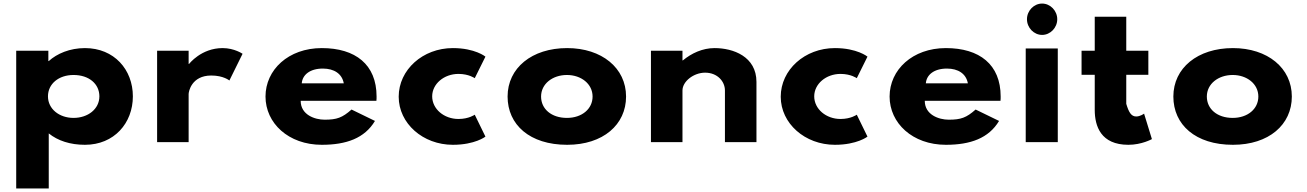

<svg xmlns="http://www.w3.org/2000/svg" viewBox="-20 -798 7337 1078"><path d="M726 -257C726 -407 621 -528 457 -528C372.3 -528 299.7 -497 253.7 -455H251.5V-513H71V260H253.7V-49C304.5 -8 373.5 15 457 15C621 15 726 -107 726 -257ZM538 -257C538 -186 473.9 -136 392.8 -136C313 -136 249.3 -186 249.3 -257C249.3 -327 309.3 -377 392.8 -377C479.9 -377 538 -327 538 -257Z M862.1 0H1039.1V-270C1039.1 -283 1054.9 -374 1166.2 -374C1234.9 -374 1267.9 -346 1267.9 -346L1341.9 -496C1341.9 -496 1295.9 -528 1229.9 -528C1109.3 -528 1041.6 -439 1041.6 -439H1039.1V-513H862.1Z M2093.3 -232C2094.3 -238 2094.3 -249 2094.3 -256C2094.3 -436 1975.3 -528 1786.7 -528C1599.2 -528 1470.7 -406 1470.7 -256C1470.7 -107 1599.2 15 1786.7 15C1924.7 15 2027.3 -22 2085.3 -119L1953.7 -183C1901.7 -137 1871.4 -126 1802.5 -126C1748 -126 1668.2 -153 1668.2 -232ZM1674.2 -330C1677.8 -377 1719 -413 1792.8 -413C1855.7 -413 1900.5 -384 1910.2 -330Z M2554.1 -383C2612.5 -383 2645.5 -359 2645.5 -359L2705.5 -480C2705.5 -480 2647.5 -528 2522.6 -528C2353.5 -528 2218.5 -406 2218.5 -255C2218.5 -105 2354.5 15 2522.6 15C2647.5 15 2705.5 -31 2705.5 -31L2645.5 -154C2645.5 -154 2612.5 -130 2554.1 -130C2473 -130 2406.5 -186 2406.5 -257C2406.5 -327 2473 -383 2554.1 -383Z M2829.9 -256C2829.9 -98 2953.9 15 3164.3 15C3366.1 15 3495.1 -98 3495.1 -256C3495.1 -416 3359.1 -528 3164.3 -528C2965.9 -528 2829.9 -416 2829.9 -256ZM3017.9 -256C3017.9 -327 3082 -377 3163.1 -377C3243 -377 3307.1 -327 3307.1 -256C3307.1 -186 3246.6 -136 3163.1 -136C3076 -136 3017.9 -186 3017.9 -256Z M3634.8 0H3811.8V-290C3811.8 -341 3874.7 -390 3938.9 -390C4007.8 -390 4050.2 -341 4050.2 -290V0H4227.2V-338C4227.2 -481 4096.2 -528 3992.1 -528C3924.3 -528 3862.6 -499 3814.2 -459H3811.8V-513H3634.8Z M4699.1 -383C4757.5 -383 4790.5 -359 4790.5 -359L4850.5 -480C4850.5 -480 4792.5 -528 4667.6 -528C4498.5 -528 4363.5 -406 4363.5 -255C4363.5 -105 4499.5 15 4667.6 15C4792.5 15 4850.5 -31 4850.5 -31L4790.5 -154C4790.5 -154 4757.5 -130 4699.1 -130C4618 -130 4551.5 -186 4551.5 -257C4551.5 -327 4618 -383 4699.1 -383Z M5597.3 -232C5598.3 -238 5598.3 -249 5598.3 -256C5598.3 -436 5479.3 -528 5290.7 -528C5103.2 -528 4974.7 -406 4974.7 -256C4974.7 -107 5103.2 15 5290.7 15C5428.7 15 5531.3 -22 5589.3 -119L5457.7 -183C5405.7 -137 5375.4 -126 5306.5 -126C5252 -126 5172.2 -153 5172.2 -232ZM5178.2 -330C5181.8 -377 5223 -413 5296.8 -413C5359.7 -413 5404.5 -384 5414.2 -330Z M5739 0H5919V-526H5739ZM5746 -690C5746 -642 5785 -602 5831 -602C5877 -602 5916 -642 5916 -690C5916 -738 5877 -778 5831 -778C5785 -778 5746 -738 5746 -690Z M6126.5 -513H6052.5V-378H6126.5V-181C6126.5 -90 6160.5 15 6315.4 15C6390.5 15 6447.5 -17 6447.5 -17L6403.5 -160C6403.5 -160 6382.5 -144 6359.5 -144C6331.5 -144 6317.9 -167 6303.5 -215V-378H6427.5V-513H6303.5V-704H6126.5Z M6567.9 -256C6567.9 -98 6691.9 15 6902.3 15C7104.1 15 7233.1 -98 7233.1 -256C7233.1 -416 7097.1 -528 6902.3 -528C6703.9 -528 6567.9 -416 6567.9 -256ZM6755.9 -256C6755.9 -327 6820 -377 6901.1 -377C6981 -377 7045.1 -327 7045.1 -256C7045.1 -186 6984.6 -136 6901.1 -136C6814 -136 6755.9 -186 6755.9 -256Z"/></svg>

Font: Hussar
Style: BdSuprExt
Weight: 700
Foundry: Cannot Into Space Fonts
Version: Version 2.00